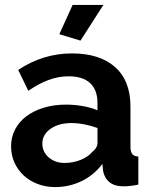

<svg xmlns="http://www.w3.org/2000/svg" viewBox="-20 -750 614 780"><path d="M204 10Q166 10 133 -2.5Q100 -15 76 -37.5Q52 -60 38.5 -90Q25 -120 25 -156Q25 -193 41.5 -224.5Q58 -256 87.5 -278Q117 -300 158 -312.5Q199 -325 248 -325Q283 -325 316.5 -319Q350 -313 376 -302V-332Q376 -384 346.5 -412Q317 -440 259 -440Q217 -440 177 -425Q137 -410 95 -381L54 -466Q155 -533 272 -533Q385 -533 447.5 -477.5Q510 -422 510 -317V-154Q510 -133 517.5 -124Q525 -115 542 -114V0Q508 7 483 7Q445 7 424.5 -10Q404 -27 399 -55L396 -84Q361 -38 311 -14Q261 10 204 10ZM242 -88Q276 -88 306.5 -100Q337 -112 354 -132Q376 -149 376 -170V-230Q352 -239 324 -244.5Q296 -250 270 -250Q218 -250 185 -226.5Q152 -203 152 -167Q152 -133 178 -110.5Q204 -88 242 -88ZM307 -585 221 -611 275 -730H400Z"/></svg>

Font: PTCRaleway
Style: Bold
Weight: 700
Designer: Matt McInerney, Pablo Impallari, Rodrigo Fuenzalida
Foundry: Matt McInerney, Pablo Impallari, Rodrigo Fuenzalida
Version: Version 3.000g; ttfautohint (v1.5) -l 8 -r 28 -G 28 -x 14 -D